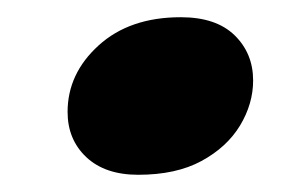

<svg xmlns="http://www.w3.org/2000/svg" viewBox="-20 -398 346 223"><path d="M140.5 -195Q102 -195 80.2 -215.5Q58.5 -236 58.5 -268Q58.5 -312.5 94.5 -345.2Q130.5 -378 190 -378Q231 -378 252.5 -357Q274 -336 274 -304.5Q274 -277.5 258.8 -252.2Q243.5 -227 214 -211Q184.5 -195 140.5 -195Z"/></svg>

Font: Fraunces 144pt Black
Style: Italic
Weight: 900
Italic angle: -16°
Version: Version 1.000;[0bf87f6ff]